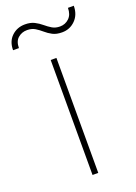

<svg xmlns="http://www.w3.org/2000/svg" viewBox="-188 -771 589 829"><g transform="rotate(-20 106.0 -357.0)"><path d="M114.7 -528.3V0H88.4V-528.3ZM235.4 -714.4H262.2Q262.2 -673.8 237.3 -648.7Q212.4 -623.5 176.3 -623.5Q149.9 -623.5 132.6 -632.8Q115.2 -642.1 101.6 -654.1Q87.9 -666 72.8 -675.3Q57.6 -684.6 36.1 -684.6Q11.7 -684.6 -5.6 -669.4Q-22.9 -654.3 -22.9 -623.5H-49.8Q-49.8 -664.1 -24.9 -687.5Q0 -710.9 36.1 -710.9Q61.5 -710.9 79.1 -701.9Q96.7 -692.9 111.1 -680.7Q125.5 -668.5 140.6 -659.4Q155.8 -650.4 176.3 -650.4Q200.7 -650.4 218 -667Q235.4 -683.6 235.4 -714.4Z"/></g></svg>

Font: Vazirmatn RD Thin
Style: Regular
Weight: 100
Designer: Saber Rastikerdar
Foundry: Saber Rastikerdar
Version: Version 32.102